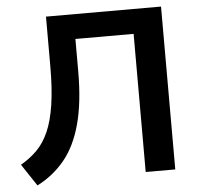

<svg xmlns="http://www.w3.org/2000/svg" viewBox="-52 -758 855 828"><g transform="rotate(-5 376.0 -344.0)"><path d="M77 17 14 -78Q54 -101 84.5 -131.5Q115 -162 135.5 -208.5Q156 -255 166.5 -324Q177 -393 177 -491V-705H675V0H547V-598H295V-458Q295 -323 269.5 -229.5Q244 -136 195 -77Q146 -18 77 17Z"/></g></svg>

Font: Nunito Sans
Style: Bold
Weight: 700
Designer: Vernon Adams
Foundry: Vernon Adams
Version: Version 3.101; ttfautohint (v1.8.4.7-5d5b);gftools[0.9.27]